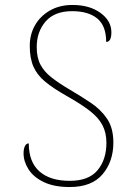

<svg xmlns="http://www.w3.org/2000/svg" viewBox="-20 -744 530 774"><path d="M261 10Q198 10 156.5 -10Q115 -30 95 -61.5Q75 -93 75 -126Q75 -144 80.5 -155Q86 -166 96 -166Q96 -91 139 -53Q182 -15 261 -15Q338 -15 373.5 -58Q409 -101 409 -168Q409 -209 393 -239.5Q377 -270 341.5 -297.5Q306 -325 249 -357Q196 -387 163 -414Q130 -441 115 -475Q100 -509 100 -559Q100 -605 121 -642Q142 -679 181 -701.5Q220 -724 272 -724Q341 -724 385 -692Q429 -660 429 -614Q429 -575 408 -575Q408 -640 372 -669.5Q336 -699 271 -699Q200 -699 164 -657.5Q128 -616 128 -554Q128 -511 143.5 -482.5Q159 -454 188 -431.5Q217 -409 259 -384Q305 -357 345.5 -330Q386 -303 411.5 -265.5Q437 -228 437 -169Q437 -93 393.5 -41.5Q350 10 261 10Z"/></svg>

Font: Noto Serif Thin
Style: Regular
Weight: 100
Designer: Monotype Design Team
Foundry: Monotype Imaging Inc.
Version: Version 2.015